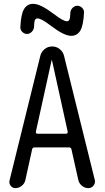

<svg xmlns="http://www.w3.org/2000/svg" viewBox="-20 -970 540 990"><path d="M413.1 -905.3Q410.2 -838.9 394 -812Q377.9 -785.2 346.7 -785.2Q310.5 -785.2 241.2 -837.9Q193.4 -875 173.8 -875Q164.1 -875 160.2 -866.7Q156.2 -858.4 155.3 -830.1Q154.3 -816.4 143.6 -805.7Q132.8 -794.9 119.1 -794.9Q105.5 -794.9 94.7 -805.7Q84 -816.4 85 -830.1Q87.9 -896.5 104 -923.3Q120.1 -950.2 151.4 -950.2Q188.5 -950.2 256.8 -898.4Q306.6 -860.4 324.2 -860.4Q334 -860.4 337.9 -868.7Q341.8 -877 342.8 -905.3Q343.8 -918.9 354.5 -929.7Q365.2 -940.4 378.9 -940.4Q392.6 -940.4 403.3 -929.7Q414.1 -918.9 413.1 -905.3ZM246.1 -659.2 165 -291Q164.1 -286.1 166.5 -283.2Q168.9 -280.3 173.8 -280.3H320.3Q324.2 -280.3 327.1 -283.2Q330.1 -286.1 329.1 -291L248 -659.2Q248 -660.2 247.1 -660.2Q246.1 -660.2 246.1 -659.2ZM59.6 0Q43.9 0 34.7 -12.7Q25.4 -25.4 29.3 -40L187.5 -680.7Q192.4 -702.1 209.5 -716.3Q226.6 -730.5 249 -730.5Q271.5 -730.5 288.6 -716.3Q305.7 -702.1 310.5 -680.7L468.8 -42Q472.7 -26.4 462.4 -13.2Q452.1 0 435.5 0Q417 0 402.3 -12.2Q387.7 -24.4 383.8 -42L348.6 -199.2Q346.7 -210 335.9 -210H158.2Q147.5 -210 145.5 -199.2L110.4 -40Q106.4 -23.4 91.8 -11.7Q77.1 0 59.6 0Z"/></svg>

Font: Rounded-X Mgen+ 1m regular
Style: Regular
Weight: 400
Designer: [Source Han Sans]
Ryoko NISHIZUKA  (kana & ideographs); Paul D. Hunt (Latin, Greek & Cyrillic); Wenlong ZHANG  (bopomofo
Version: Version 1.059.20150602